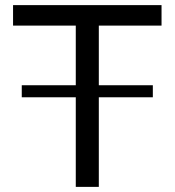

<svg xmlns="http://www.w3.org/2000/svg" viewBox="-20 -730 682 750"><path d="M611 -710H31V-630H276V-397H65V-350H276V0H366V-350H577V-397H366V-630H611Z"/></svg>

Font: Raleway Med
Style: Regular
Weight: 500
Designer: Matt McInerney, Pablo Impallari, Rodrigo Fuenzalida
Foundry: Matt McInerney, Pablo Impallari, Rodrigo Fuenzalida
Version: Version 3.00 July 28, 2015